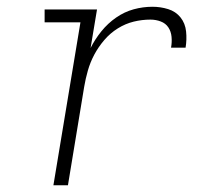

<svg xmlns="http://www.w3.org/2000/svg" viewBox="-20 -548 640 568"><path d="M138 0 218 -482H112V-520H267L248 -406Q261 -432 280 -455.5Q299 -479 323.5 -496Q348 -513 375.5 -520.5Q403 -528 431 -528Q455 -528 477.5 -521Q500 -514 514 -496.5Q528 -479 530.5 -455Q533 -431 529 -407H486Q489 -423 487.5 -439Q486 -455 478 -467Q470 -479 455.5 -484.5Q441 -490 425 -490Q400 -490 375.5 -484Q351 -478 328.5 -464Q306 -450 288.5 -429.5Q271 -409 259 -386.5Q247 -364 240 -339.5Q233 -315 229 -291L181 0Z"/></svg>

Font: Iosevka Etoile Extralight
Style: Italic
Weight: 200
Italic angle: -9°
Designer: Belleve Invis
Foundry: Belleve Invis
Version: Version 22.1.2; ttfautohint (v1.8.4)